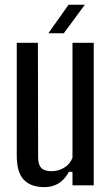

<svg xmlns="http://www.w3.org/2000/svg" viewBox="-20 -780 469 808"><path d="M166.5 7.5Q110 7.5 80.2 -23.5Q50.5 -54.5 50.5 -125V-600H139.5L140.5 -117.5Q140.5 -87 153.8 -73.2Q167 -59.5 196.5 -59.5Q225.5 -59.5 250 -74.2Q274.5 -89 285 -116V-600H374.5V0H285V-57H270Q251.5 -23 225.8 -7.8Q200 7.5 166.5 7.5ZM183.5 -640 268.5 -760H337L248.5 -640Z"/></svg>

Font: Big Shoulders Text Thin Medium
Style: Regular
Weight: 500
Version: Version 2.002